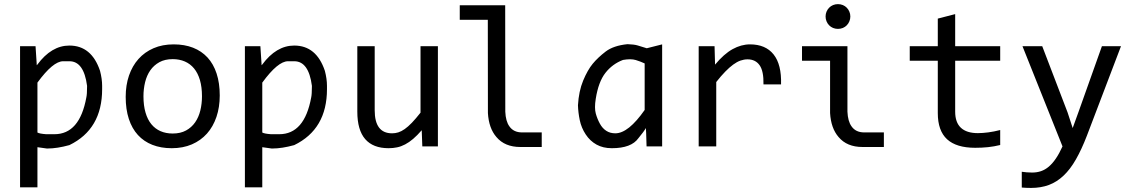

<svg xmlns="http://www.w3.org/2000/svg" viewBox="-20 -716 5538 939"><path d="M163.1 3.9C169.9 4.9 185.2 7 209 10.3H212.4C243.7 10.3 279.3 4.7 319.3 -6.3C426.1 -58.1 479.5 -149.3 479.5 -279.8V-296.4C479.5 -318.8 476.1 -343.3 469.2 -369.6C441.6 -452 391.6 -493.2 319.3 -493.2C260.7 -493.2 208.5 -462.1 162.6 -399.9L159.7 -397L159.2 -408.2L153.8 -490.2H78.1V200.2H163.1ZM163.1 -312C213.9 -381.7 255.9 -416.5 289.1 -416.5H319.3C366.5 -416.5 395.3 -376.5 405.8 -296.4V-293C405.8 -267.3 404.6 -249.5 402.3 -239.7C380.5 -119.6 328.5 -59.6 246.1 -59.6H206.1C183.9 -61.2 169.6 -64 163.1 -67.9Z M1054.7 -249C1054.7 -289.4 1049.6 -325.2 1039.3 -356.4C1029.1 -387.7 1014.2 -413.8 994.9 -434.8C975.5 -455.8 951.9 -471.8 924.1 -482.7C896.2 -493.6 864.7 -499 829.6 -499C792.8 -499 759.9 -492.8 731 -480.2C702 -467.7 677.4 -450.1 657.2 -427.5C637 -404.9 621.6 -377.8 610.8 -346.4C600.1 -315 594.7 -280.3 594.7 -242.2C594.7 -201.5 599.9 -165.5 610.1 -134.3C620.4 -103 635.2 -76.8 654.5 -55.7C673.9 -34.5 697.5 -18.5 725.3 -7.6C753.2 3.3 784.7 8.8 819.8 8.8C856.6 8.8 889.5 2.5 918.5 -10C947.4 -22.5 972 -40.1 992.2 -62.7C1012.4 -85.4 1027.8 -112.5 1038.6 -144.3C1049.3 -176 1054.7 -210.9 1054.7 -249ZM967.8 -245.1C967.8 -220.7 965.1 -197.5 959.7 -175.5C954.3 -153.6 945.9 -134.3 934.3 -117.7C922.8 -101.1 908 -87.8 889.9 -77.9C871.8 -68 850.1 -63 824.7 -63C802.6 -63 782.7 -66.8 765.1 -74.5C747.6 -82.1 732.6 -93.5 720.2 -108.6C707.8 -123.8 698.3 -142.7 691.7 -165.5C685 -188.3 681.6 -214.8 681.6 -245.1C681.6 -269.2 684.3 -292.2 689.7 -314.2C695.1 -336.2 703.5 -355.5 715.1 -372.1C726.6 -388.7 741.5 -401.9 759.5 -411.9C777.6 -421.8 799.3 -426.8 824.7 -426.8C846.5 -426.8 866.3 -422.9 884 -415.3C901.8 -407.6 916.8 -396.2 929.2 -381.1C941.6 -366 951.1 -347.1 957.8 -324.5C964.4 -301.8 967.8 -275.4 967.8 -245.1Z M1262.7 3.9C1269.5 4.9 1284.8 7 1308.6 10.3H1312C1343.3 10.3 1378.9 4.7 1418.9 -6.3C1525.7 -58.1 1579.1 -149.3 1579.1 -279.8V-296.4C1579.1 -318.8 1575.7 -343.3 1568.8 -369.6C1541.2 -452 1491.2 -493.2 1418.9 -493.2C1360.4 -493.2 1308.1 -462.1 1262.2 -399.9L1259.3 -397L1258.8 -408.2L1253.4 -490.2H1177.7V200.2H1262.7ZM1262.7 -312C1313.5 -381.7 1355.5 -416.5 1388.7 -416.5H1418.9C1466.1 -416.5 1495 -376.5 1505.4 -296.4V-293C1505.4 -267.3 1504.2 -249.5 1502 -239.7C1480.1 -119.6 1428.1 -59.6 1345.7 -59.6H1305.7C1283.5 -61.2 1269.2 -64 1262.7 -67.9Z M2121.6 0V-490.2H2036.6V-165C2021 -145.2 2006.9 -128.7 1994.4 -115.7C1981.9 -102.7 1970.1 -92.4 1959.2 -84.7C1948.3 -77.1 1937.9 -71.7 1928 -68.6C1918.1 -65.5 1907.9 -64 1897.5 -64C1840.8 -64 1812.5 -101.6 1812.5 -176.8V-490.2H1727.5V-169.9C1727.5 -110 1740.4 -65.3 1766.1 -35.6C1791.8 -6 1829.9 8.8 1880.4 8.8C1895 8.8 1908.9 7.4 1922.1 4.6C1935.3 1.9 1948.4 -2.9 1961.4 -9.8C1974.4 -16.6 1987.5 -25.6 2000.7 -36.9C2013.9 -48.1 2027.8 -62.2 2042.5 -79.1L2045.4 0Z M2365.7 -619.1 2366.2 -163.1C2369.1 -113.6 2383 -74.5 2407.7 -45.9C2435.1 -13.3 2474.1 2.9 2524.9 2.9H2629.4V-68.4H2533.2C2505.5 -68.4 2484.9 -78.3 2471.2 -98.1C2459.1 -114.7 2452.5 -138.7 2451.2 -169.9L2450.7 -690.4H2228.5V-619.1Z M2893.6 -232.9C2902.3 -288.2 2918.1 -330.5 2940.9 -359.6C2963.7 -388.8 2992.4 -409.8 3026.9 -422.9C3052.6 -427.4 3073.4 -427.2 3089.4 -422.4C3105.3 -417.5 3119.8 -411.9 3132.8 -405.8V-178.2C3106.4 -140.5 3081.3 -112 3057.4 -92.8C3033.4 -73.6 3010.7 -64 2989.3 -64C2972.3 -64 2957.6 -68 2945.1 -76.2C2932.5 -84.3 2922.1 -95.9 2913.8 -111.1C2905.5 -126.2 2898.8 -142.7 2893.8 -160.6C2888.8 -178.5 2888.7 -202.6 2893.6 -232.9ZM3138.7 -89.8 3140.1 -65.9 3142.1 0H3218.3V-499L3143.1 -480C3124.8 -485.5 3110 -490.1 3098.6 -493.7C3087.2 -497.2 3070.6 -499.3 3048.8 -500C3003.3 -495.4 2967.7 -483.4 2942.1 -463.9C2916.6 -444.3 2895.4 -424.4 2878.7 -404.1C2861.9 -383.7 2846.4 -356.3 2832 -321.8C2817.7 -287.3 2809.2 -247.1 2806.6 -201.2C2807.3 -177.4 2810.2 -153.1 2815.4 -128.2C2820.6 -103.3 2830.3 -80.1 2844.5 -58.6C2858.6 -37.1 2876.3 -20.5 2897.5 -8.8C2918.6 2.9 2943.5 8.8 2972.2 8.8C3036 8.8 3079.4 -7.6 3102.5 -40.5C3120.1 -61.7 3132.2 -78.1 3138.7 -89.8Z M3397 -490.2V0H3482.9V-314.9C3498.5 -334.8 3513.2 -351.7 3526.9 -365.7C3540.5 -379.7 3553.5 -391.2 3565.7 -400.1C3577.9 -409.1 3589.8 -415.6 3601.3 -419.7C3612.9 -423.7 3624.3 -425.8 3635.7 -425.8C3661.8 -425.8 3681.6 -416.1 3695.1 -396.7C3708.6 -377.4 3714.8 -346.2 3713.9 -303.2H3799.8C3801.8 -368 3789.6 -416.8 3763.4 -449.7C3737.2 -482.6 3698.7 -499 3647.9 -499C3619.3 -499 3590.9 -491.2 3562.7 -475.6C3534.6 -460 3506 -434.7 3477.1 -399.9L3474.6 -490.2Z M4078.1 -695.8C4069.7 -695.8 4061.7 -694.3 4054.2 -691.2C4046.7 -688.1 4040.3 -683.8 4034.9 -678.2C4029.5 -672.7 4025.3 -666.3 4022.2 -658.9C4019.1 -651.6 4017.6 -643.7 4017.6 -635.3C4017.6 -627.1 4019.1 -619.3 4022.2 -611.8C4025.3 -604.3 4029.5 -597.8 4034.9 -592.3C4040.3 -586.8 4046.7 -582.4 4054.2 -579.3C4061.7 -576.3 4069.7 -574.7 4078.1 -574.7C4086.6 -574.7 4094.6 -576.3 4102.1 -579.3C4109.5 -582.4 4116 -586.8 4121.3 -592.3C4126.7 -597.8 4130.9 -604.3 4134 -611.8C4137.1 -619.3 4138.7 -627.1 4138.7 -635.3C4138.7 -643.7 4137.1 -651.6 4134 -658.9C4130.9 -666.3 4126.7 -672.7 4121.3 -678.2C4116 -683.8 4109.5 -688.1 4102.1 -691.2C4094.6 -694.3 4086.6 -695.8 4078.1 -695.8ZM4144.5 -98.1C4132.5 -114.7 4125.8 -138.7 4124.5 -169.9V-490.2H3902.3V-418.9H4039.6V-163.1C4042.5 -113.6 4056.3 -74.5 4081.1 -45.9C4108.4 -13.3 4147.5 2.9 4198.2 2.9H4302.7V-68.4H4206.5C4178.9 -68.4 4158.2 -78.3 4144.5 -98.1Z M4871.6 -6.8V-80.1C4851.4 -74.9 4832 -71 4813.5 -68.6C4794.9 -66.2 4777.8 -64.9 4762.2 -64.9C4725.7 -64.9 4698.2 -73.6 4679.4 -91.1C4660.7 -108.5 4651.4 -134.8 4651.4 -169.9V-418.9H4871.6V-490.2H4651.4V-647L4566.4 -625V-490.2H4429.2V-418.9H4566.4V-163.1C4566.4 -105.5 4581.5 -62.7 4611.8 -34.9C4642.1 -7.1 4688 6.8 4749.5 6.8C4770.7 6.8 4791.5 5.8 4812 3.7C4832.5 1.5 4852.4 -2 4871.6 -6.8Z M5462.4 -490.2H5369.1L5254.4 -168L5226.1 -89.8L5201.2 -166L5077.1 -490.2H4980.5L5176.3 0C5165.9 23.1 5155.1 42.8 5144 59.1C5133 75.4 5121.4 88.6 5109.4 98.9C5097.3 109.1 5084.6 116.5 5071 121.1C5057.5 125.7 5043 127.9 5027.3 127.9C5017.9 127.9 5009 127.5 5000.5 126.7C4992 125.9 4984.2 125 4977.1 124V201.2C4985.2 201.8 4992.7 202.3 4999.5 202.6C5006.3 203 5014 203.1 5022.5 203.1C5054.7 203.1 5083.8 198.2 5109.9 188.5C5135.9 178.7 5159.8 163.5 5181.6 142.8C5203.5 122.2 5223.6 95.7 5241.9 63.5C5260.3 31.2 5278.2 -7.2 5295.4 -51.8Z"/></svg>

Font: CodeNewRoman Nerd Font Mono
Style: Regular
Weight: 400
Monospace: yes
Designer: Sam Radian
Foundry: Code New Roman
Version: Version 2.00 November 29, 2014;Nerd Fonts 3.2.1